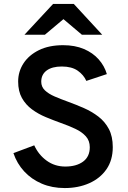

<svg xmlns="http://www.w3.org/2000/svg" viewBox="-20 -941 648 973"><path d="M308 12Q244 12 191.8 -10.2Q139.5 -32.5 102.8 -72.2Q66 -112 48 -165L153.5 -204.5Q175.5 -156.5 216.5 -126.8Q257.5 -97 311 -97Q367 -97 401 -122Q435 -147 435 -195Q435 -228 415 -250.2Q395 -272.5 361.5 -288.2Q328 -304 288 -318Q250.5 -331.5 212 -347.5Q173.5 -363.5 142 -386.8Q110.5 -410 91.2 -444.2Q72 -478.5 72 -528Q72 -578 99 -619.8Q126 -661.5 177 -686.8Q228 -712 300 -712Q359.5 -712 405 -692.8Q450.5 -673.5 480 -640.2Q509.5 -607 521.5 -565.5L417.5 -531Q404 -561.5 373.8 -582.8Q343.5 -604 293 -604Q244 -604 216.5 -583.8Q189 -563.5 189 -527Q189 -501 207.5 -483.2Q226 -465.5 257.2 -452Q288.5 -438.5 326 -425Q366 -410.5 405.8 -393Q445.5 -375.5 478.8 -350Q512 -324.5 531.8 -287Q551.5 -249.5 551.5 -195.5Q551.5 -129.5 519.5 -83.2Q487.5 -37 432.2 -12.5Q377 12 308 12ZM104 -765 249 -921H354L498 -765H395L301.5 -844L207.5 -765Z"/></svg>

Font: Overpass SemiBold
Style: Regular
Weight: 600
Designer: Delve Withrington, Dave Bailey, Thomas Jockin
Foundry: Delve Fonts LLC
Version: Version 4.000